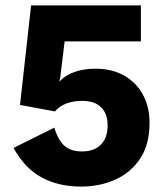

<svg xmlns="http://www.w3.org/2000/svg" viewBox="-20 -680 611 710"><path d="M280 10Q197 10 134.5 -23.5Q72 -57 30 -133L181 -208Q192 -168 215 -144Q238 -120 284 -120Q313 -120 334 -131Q355 -142 366.5 -163.5Q378 -185 378 -216Q378 -246 367 -266Q356 -286 335.5 -296.5Q315 -307 284 -307Q252 -307 226 -297.5Q200 -288 183 -268L54 -292L95 -660H501V-527H219L203 -395L200 -379H201Q221 -402 256 -414Q291 -426 332 -426Q395 -426 440 -400Q485 -374 509 -329Q533 -284 533 -226Q533 -145 498 -93Q463 -41 405.5 -15.5Q348 10 280 10Z"/></svg>

Font: Kantumruy Pro
Style: Bold
Weight: 700
Version: Version 1.002